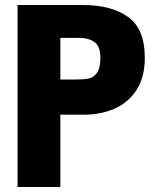

<svg xmlns="http://www.w3.org/2000/svg" viewBox="-20 -745 640 765"><path d="M50 -725H311Q423.5 -725 490.2 -677.5Q557 -630 557 -515Q557 -437 523.8 -386.2Q490.5 -335.5 435.8 -311.8Q381 -288 315 -288H220.5V0H50ZM380 -515Q380 -560.5 356.5 -577.2Q333 -594 296 -594H220.5V-428H274Q312 -428 332.2 -431.8Q352.5 -435.5 366.2 -454.5Q380 -473.5 380 -515Z"/></svg>

Font: JuliaMono Black
Style: Regular
Weight: 900
Monospace: yes
Designer: cormullion
Foundry: corm
Version: Version 0.054; ttfautohint (v1.8.4)